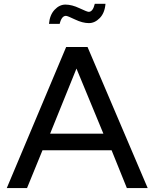

<svg xmlns="http://www.w3.org/2000/svg" viewBox="-20 -962 790 982"><path d="M519.5 -942.4H464.8C458.3 -915 447.9 -901.4 433.6 -901.4C428.4 -901.4 412.8 -907.6 386.7 -919.9C360.7 -932.3 336.6 -938.5 314.5 -938.5C294.3 -938.5 275.9 -929.7 259.3 -912.1C242.7 -894.5 233.1 -870.4 230.5 -839.8H285.2C291.7 -867.2 302.4 -880.9 317.4 -880.9C322.6 -880.9 338.1 -874.7 363.8 -862.3C389.5 -849.9 413.1 -843.8 434.6 -843.8C454.8 -843.8 473.3 -852.4 490.2 -869.6C507.2 -886.9 516.9 -911.1 519.5 -942.4ZM735.4 0 427.7 -721.7H318.4L14.6 0H118.2L197.3 -193.4H550.8L628.9 0ZM508.8 -278.3H236.3L371.1 -611.3Z"/></svg>

Font: FreeUniversal
Style: Regular
Weight: 400
Version: Version 1.001